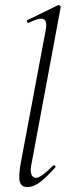

<svg xmlns="http://www.w3.org/2000/svg" viewBox="-20 -746 275 775"><path d="M90 9Q66 9 60 -12.5Q54 -34 64 -89L165 -627Q171 -659 157 -668Q143 -677 96 -654Q92 -652 89.5 -658Q87 -664 91 -665L214 -725Q218 -727 222 -723Q226 -719 225 -717L108 -89Q101 -58 106.5 -43Q112 -28 125 -28Q136 -28 154 -41.5Q172 -55 194 -77Q198 -81 202 -77Q206 -73 202 -69Q169 -32 142.5 -11.5Q116 9 90 9Z"/></svg>

Font: Cormorant Garamond Light Light
Style: Italic
Weight: 300
Italic angle: -10°
Version: Version 4.001